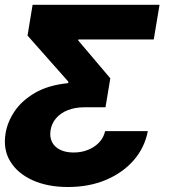

<svg xmlns="http://www.w3.org/2000/svg" viewBox="-25 -562 700 777"><path d="M250 194.8Q168 194.8 107.2 167.5Q46.4 140.1 16.6 91.3Q-13.2 42.5 -2.4 -22.5Q4.9 -67.9 33.7 -111.1Q62.5 -154.3 116 -185.8Q169.4 -217.3 251 -225.6L252 -231L86.4 -418L106.9 -542.5H620.6L597.2 -402.3H292L291.5 -398.4L421.4 -245.1L401.9 -127.9H317.9Q279.3 -127.9 250 -116.5Q220.7 -105 202.4 -84Q184.1 -63 179.7 -35.2Q175.3 -8.3 185.3 12.2Q195.3 32.7 218 43.9Q240.7 55.2 272.9 55.2Q304.7 55.2 331.3 44.4Q357.9 33.7 376.2 14.4Q394.5 -4.9 400.4 -31.2H573.2Q560.5 35.2 516.6 85.9Q472.7 136.7 404.3 165.8Q335.9 194.8 250 194.8Z"/></svg>

Font: Inter 16pt ExtraBold
Style: Italic
Weight: 800
Italic angle: -9.3988°
Version: Version 4.001;git-66647c0bb